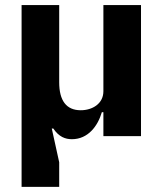

<svg xmlns="http://www.w3.org/2000/svg" viewBox="-20 -536 640 756"><path d="M213.1 199.9V103L183.9 -29.8H190C212 2.8 236.9 12.1 263.1 12.1C327.1 12.1 365.1 -40.1 381 -94.1H387.1V0H535.2V-516H387.1V-176.8C387.1 -127.1 343 -101.9 297.9 -101.9C241.1 -101.9 213.1 -139.9 213.1 -212V-516H65V199.9Z"/></svg>

Font: Margiela Mono Bold
Style: Regular
Weight: 700
Designer: Mike Abbink, Paul van der Laan, Pieter van Rosmalen
Foundry: Bold Monday
Version: Version 2.003 2021